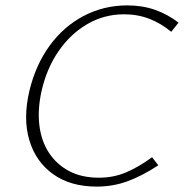

<svg xmlns="http://www.w3.org/2000/svg" viewBox="-20 -685 682 712"><path d="M339 7Q241 7 176.5 -39.5Q112 -86 88.5 -166Q65 -246 89 -348Q112 -444 164 -515.5Q216 -587 290.5 -626Q365 -665 452 -665Q508 -665 555 -648.5Q602 -632 642 -601L615 -567Q578 -598 534.5 -615Q491 -632 440 -632Q366 -632 303.5 -595.5Q241 -559 197 -495Q153 -431 134 -347Q119 -279 126 -220.5Q133 -162 161.5 -118.5Q190 -75 236.5 -50.5Q283 -26 347 -26Q401 -26 448 -46Q495 -66 544 -102L567 -72Q506 -32 452 -12.5Q398 7 339 7Z"/></svg>

Font: Ysabeau Office ExtraLight
Style: Italic
Weight: 250
Italic angle: -12°
Designer: Christian Thalmann (Catharsis Fonts)
Version: Version 2.001;gftools[0.9.30]; featfreeze: tnum,lnum,ss02